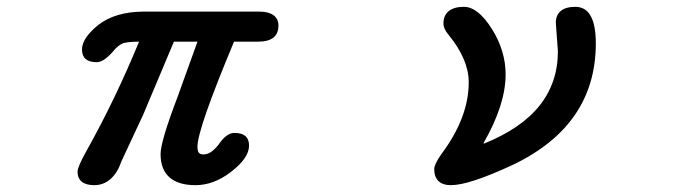

<svg xmlns="http://www.w3.org/2000/svg" viewBox="-20 -514 2040 562"><path d="M207 -11Q207 -26 233 -72Q318 -224 387 -392Q357 -392 342 -388Q326 -383 307 -359Q282 -332 263 -332Q220 -332 220 -369Q220 -403 269 -442Q318 -479 397 -480H740Q766 -480 780.5 -469.5Q795 -459 795 -439Q795 -392 735 -392H665Q558 -136 558 -85Q558 -72 562 -67Q566 -62 575 -62Q587 -62 597.5 -69Q608 -76 620 -91Q643 -125 666 -125Q709 -125 709 -88Q709 -51 655 -10Q605 28 552 28Q502 28 476 5Q450 -18 450 -63Q450 -100 500 -231L558 -392H489L399 -178L335 -41Q324 -8 303.5 10Q283 28 256 28Q232 28 219.5 18Q207 8 207 -11Z M1251 -19Q1251 -33 1272 -63Q1352 -170 1352 -273Q1352 -340 1293 -412Q1278 -430 1278 -445Q1278 -469 1293.5 -481.5Q1309 -494 1338 -494Q1379 -494 1420 -429Q1460 -365 1460 -296Q1460 -209 1397 -98L1395 -93Q1505 -137 1559 -204.5Q1613 -272 1613 -364L1608 -432L1607 -448Q1607 -470 1621.5 -482Q1636 -494 1664 -494Q1724 -494 1724 -387Q1724 -147 1480 -31Q1353 28 1300 28Q1276 28 1263.5 16Q1251 4 1251 -19Z"/></svg>

Font: 寒蝉全圆体 Bold
Style: Regular
Weight: 700
Designer: Warren2060
      Designed by Motoya company      

      [Varela Round]
      Joe Prince(Latin component); Avraham Cornf
Foundry: ChillType
Version: Version 3.200